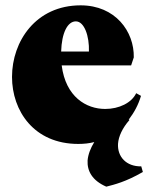

<svg xmlns="http://www.w3.org/2000/svg" viewBox="-20 -527 569 719"><path d="M273 12C294 12 314 10 333 5C319 28 310 51 308 74C306 113 325 149 378 172C409 164 451 154 515 117L509 96C453 97 419 60 422 11C424 -16 438 -47 465 -78L462 -79C482 -105 498 -134 508 -168L490 -178C473 -142 426 -119 374 -119C303 -119 226 -164 211 -282H471L481 -312C483 -409 412 -507 282 -507C114 -507 25 -372 25 -239C25 -112 107 12 273 12ZM209 -334C211 -404 233 -447 264 -447C296 -447 315 -391 313 -334Z"/></svg>

Font: Sinistre Bold
Style: Regular
Weight: 900
Designer: Jules Durand
Foundry: Collletttivo
Version: Version 69.420;Glyphs 3.2 (3217)